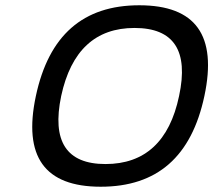

<svg xmlns="http://www.w3.org/2000/svg" viewBox="-20 -699 809 728"><path d="M362 9C149 9 67 -105 116 -335C165 -565 295 -679 508 -679C722 -679 804 -565 755 -335C706 -105 576 9 362 9ZM212 -335C176 -163 232 -77 380 -77C529 -77 623 -163 659 -335C696 -507 639 -593 490 -593C342 -593 249 -507 212 -335Z"/></svg>

Font: LT Wave Text Italic
Style: Regular
Weight: 400
Designer: Daniel Lyons
Version: Version 2.5 (Glyphs App)